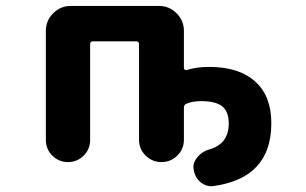

<svg xmlns="http://www.w3.org/2000/svg" viewBox="-20 -568 1040 652"><path d="M637.7 7.8Q636.7 3.9 636.7 0Q636.7 -18.6 650.4 -34.2Q666 -53.7 690.4 -60.5Q756.8 -79.1 756.8 -148.4Q756.8 -188.5 735.4 -206.1Q713.9 -224.6 662.1 -224.6Q633.8 -224.6 613.3 -215.8Q604.5 -212.9 604.5 -202.1V-93.8Q604.5 -61.5 582 -39.6Q559.6 -17.6 528.3 -17.6Q497.1 -17.6 474.6 -39.6Q452.1 -61.5 452.1 -93.8V-418Q452.1 -427.7 442.4 -427.7H295.9Q286.1 -427.7 286.1 -418V-92.8Q286.1 -61.5 264.2 -39.6Q242.2 -17.6 210.9 -17.6Q179.7 -17.6 157.7 -39.6Q135.7 -61.5 135.7 -92.8V-462.9Q135.7 -498 160.6 -522.9Q185.5 -547.9 220.7 -547.9H519.5Q554.7 -547.9 579.6 -522.9Q604.5 -498 604.5 -462.9V-336.9Q604.5 -334 607.4 -331.5Q610.4 -329.1 613.3 -330.1Q647.5 -340.8 689.5 -340.8Q792 -340.8 846.7 -291Q901.4 -242.2 901.4 -149.4Q901.4 -56.6 852.5 -3.4Q803.7 49.8 707 63.5Q702.1 64.5 698.2 64.5Q677.7 64.5 661.1 50.8Q641.6 34.2 637.7 7.8Z"/></svg>

Font: Rounded-X Mgen+ 2m bold
Style: Bold
Weight: 700
Designer: [Source Han Sans]
Ryoko NISHIZUKA  (kana & ideographs); Paul D. Hunt (Latin, Greek & Cyrillic); Wenlong ZHANG  (bopomofo
Version: Version 1.059.20150602